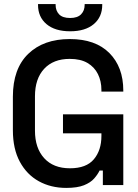

<svg xmlns="http://www.w3.org/2000/svg" viewBox="-20 -905 677 939"><path d="M43 -268V-432Q43 -569 118 -641.5Q193 -714 321 -714Q447 -714 515 -645.5Q583 -577 583 -462V-457H476V-465Q476 -508 459 -542.5Q442 -577 408 -597Q374 -617 321 -617Q241 -617 196 -568.5Q151 -520 151 -434V-266Q151 -181 196 -131.5Q241 -82 322 -82Q402 -82 439 -126Q476 -170 476 -240V-253H288V-346H583V0H483V-71H467Q458 -52 440.5 -32Q423 -12 390.5 1Q358 14 304 14Q229 14 170 -18.5Q111 -51 77 -114Q43 -177 43 -268ZM166 -881V-885H252V-881Q252 -853 269 -835Q286 -817 323 -817Q359 -817 376.5 -835Q394 -853 394 -881V-885H480V-881Q480 -822 438.5 -787Q397 -752 323 -752Q249 -752 207.5 -787Q166 -822 166 -881Z"/></svg>

Font: Space Grotesk Frontify Medium
Style: Regular
Weight: 500
Designer: Florian Karsten
Version: Version 2.000